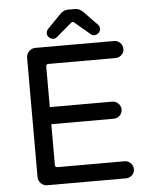

<svg xmlns="http://www.w3.org/2000/svg" viewBox="-58 -904 739 952"><g transform="rotate(-5 311.5 -428.0)"><path d="M93.8 -43.9V-636.7Q93.8 -655.3 106.9 -668.9Q120.1 -682.6 138.7 -682.6H530.3Q547.9 -682.6 560.5 -669.9Q573.2 -657.2 573.2 -639.6Q573.2 -622.1 560.5 -609.9Q547.9 -597.7 530.3 -597.7H196.3Q184.6 -597.7 184.6 -585.9V-383.8H495.1Q512.7 -383.8 525.4 -371.1Q538.1 -358.4 538.1 -340.8Q538.1 -323.2 525.4 -311Q512.7 -298.8 495.1 -298.8H184.6V-95.7Q184.6 -84 196.3 -84H530.3Q547.9 -84 560.5 -71.3Q573.2 -58.6 573.2 -41Q573.2 -23.4 560.5 -11.2Q547.9 1 530.3 1H138.7Q120.1 1 106.9 -12.2Q93.8 -25.4 93.8 -43.9ZM209 -769.5 275.4 -837.9Q293.9 -857.4 315.4 -857.4H352.5Q374 -857.4 392.6 -837.9L459 -769.5Q466.8 -759.8 466.8 -749Q466.8 -738.3 457.5 -729Q448.2 -719.7 436.5 -719.7Q425.8 -719.7 418 -726.6L341.8 -791Q338.9 -794.9 334 -794.9Q330.1 -794.9 326.2 -791L250 -726.6Q242.2 -719.7 231.4 -719.7Q219.7 -719.7 210.4 -729Q201.2 -738.3 201.2 -749Q201.2 -759.8 209 -769.5Z"/></g></svg>

Font: jf-openhuninn-2.0
Style: Regular
Weight: 400
Designer: [Kosugi Maru]
Designed by MOTOYA      

[Varela Round]
Joe Prince (Latin component); Avraham Cornfeld (Hebrew component)
Foundry: justfont CO.,LTD.
Version: 2.0